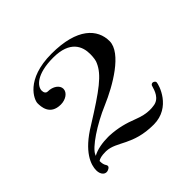

<svg xmlns="http://www.w3.org/2000/svg" viewBox="-159 -858 1057 1057"><g transform="rotate(-45 369.5 -329.0)"><path d="M271.3 -484.2C271.3 -511.9 239.6 -534.7 200 -534.7C186.1 -534.7 179.2 -546.5 179.2 -561.4C179.2 -594.1 221.8 -645.5 352.5 -645.5C483.2 -645.5 510.9 -574.3 510.9 -515.8C510.9 -488.1 506.9 -465.3 501 -454.5C473.3 -390.1 405.9 -340.6 237.6 -235.6C105 -156.4 81.2 -80.2 81.2 -38.6C81.2 -4.2 103.1 16.5 127.7 5.9C141.6 0 149.5 -8.9 139.6 -22.8C133.7 -31.7 130.7 -43.6 130.7 -61.4V-62.4C141.6 -70.3 159.4 -75.2 189.1 -75.2H195C275.2 -72.3 320.8 6.9 483.2 6.9C618.8 6.9 659.4 -128.7 659.4 -147.5C659.4 -154.5 649.5 -161.4 641.6 -161.4C635.6 -161.4 627.7 -156.4 626.7 -147.5C619.8 -124.8 605.9 -72.3 554.5 -67.3C543.6 -65.3 535.6 -65.3 524.8 -65.3C497 -65.3 469.3 -71.3 428.7 -87.1C385.1 -104 334.7 -119.8 266.3 -122.8H256.4C215.8 -122.8 168.3 -115.8 135.6 -97C135.6 -99 138.6 -100 138.6 -103C154.5 -142.6 263.4 -214.9 369.3 -259.4C474.3 -304 636.6 -397 636.6 -490.1C636.6 -583.2 561.4 -667.3 361.4 -667.3C159.4 -667.3 113.9 -554.5 113.9 -528.7C113.9 -503 115.8 -432.7 200 -432.7C238 -432.7 271.3 -455.2 271.3 -484.2Z"/></g></svg>

Font: Biblismive
Style: Regular
Weight: 400
Designer: Susan Drake
Foundry: Susan Drake
Version: Version 1.0; ttfautohint (v1.8.4.7-5d5b)